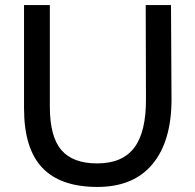

<svg xmlns="http://www.w3.org/2000/svg" viewBox="-20 -730 772 759"><path d="M556 -710H656L658 -337Q658 -172 583 -81.5Q508 9 365 9Q219 9 147 -67Q75 -143 75 -302V-710H177V-309Q177 -190 222.5 -137Q268 -84 364 -84Q464 -84 511 -146.5Q558 -209 557 -340Z"/></svg>

Font: Livvic Medium
Style: Regular
Weight: 500
Designer: Jacques Le Bailly, Baron von Fonthausen
Version: Version 1.001; ttfautohint (v1.8.2)